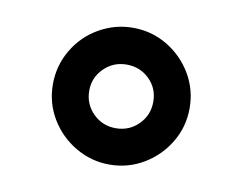

<svg xmlns="http://www.w3.org/2000/svg" viewBox="-47 -838 553 437"><g transform="rotate(10 229.5 -619.0)"><path d="M71 -619Q71 -662 92.5 -698.5Q114 -735 150.5 -756Q187 -777 229 -777Q272 -777 308 -755.5Q344 -734 365.5 -698Q387 -662 387 -619Q387 -576 365.5 -540Q344 -504 308 -482.5Q272 -461 229 -461Q187 -461 150.5 -482.5Q114 -504 92.5 -540Q71 -576 71 -619ZM303 -619Q303 -650 281.5 -671Q260 -692 229 -692Q198 -692 176.5 -670.5Q155 -649 155 -619Q155 -588 176.5 -566.5Q198 -545 229 -545Q260 -545 281.5 -566.5Q303 -588 303 -619Z"/></g></svg>

Font: Open Sauce One
Style: Bold
Weight: 700
Designer: Alfredo Marco Pradil
Foundry: Creative Sauce Fz LLC
Version: Version 1.477